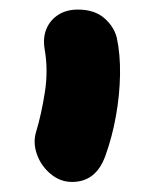

<svg xmlns="http://www.w3.org/2000/svg" viewBox="-20 -735 317 393"><path d="M127.6 -362.6Q103.2 -362.6 83.6 -379Q64 -395.4 55.6 -419.1Q47.2 -442.8 53.8 -464.8Q64.8 -501 71.9 -546.6Q79 -592.2 71.2 -635.4Q67.6 -659.2 75.5 -677Q83.4 -694.8 99.9 -705.1Q116.4 -715.4 139.4 -715.4Q173 -715.4 193 -698.3Q213 -681.2 219 -658Q226.4 -623.6 225.7 -582.2Q225 -540.8 217.4 -498Q209.8 -455.2 195.6 -415.8Q176.4 -362.6 127.6 -362.6Z"/></svg>

Font: Shantell Sans Light
Style: Regular
Weight: 300
Designer: Stephen Nixon, Anya Danilova, Shantell Martin
Foundry: Arrow Type
Version: Version 1.011;[c5ecc13dd]